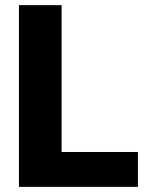

<svg xmlns="http://www.w3.org/2000/svg" viewBox="-20 -727 590 747"><path d="M53.7 -707H219.7V-135.7H516.6V0H53.7Z"/></svg>

Font: Pretendard GOV ExtraBold
Style: Regular
Weight: 800
Designer: Base glyphs from Inter by Rasmus Andersson; Hangeul glyphs from Noto Sans CJK(Source Han Sans) by Jang Soo-young and Kan
Foundry: Kil Hyung-jin
Version: Version 1.309